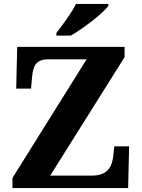

<svg xmlns="http://www.w3.org/2000/svg" viewBox="-20 -951 718 971"><path d="M265 -784V-771H338C402 -807 503 -886 528 -921V-931H364C343 -886 294 -822 265 -784ZM43 0H628L633 -211H558L553 -165C548 -115 530 -63 445 -63H234L610 -662V-714H67L62 -503H137L142 -559C147 -615 160 -651 224 -651H418L43 -51Z"/></svg>

Font: Noto Serif Hentaigana Bold
Style: Regular
Weight: 700
Designer: Kazuhiro Yamada
Foundry: nipponia
Version: Version 1.000